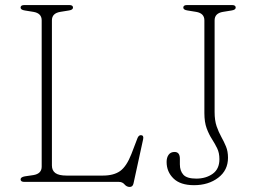

<svg xmlns="http://www.w3.org/2000/svg" viewBox="-20 -720 1010 760"><path d="M252.5 -678.5 218.5 -673Q185.5 -667.5 185.5 -639.5V-65Q185.5 -45 199.2 -35Q213 -25 243.5 -25H387Q430.5 -25 455.8 -43.2Q481 -61.5 500 -110L524.5 -174Q529.5 -185.5 538.5 -185Q550 -184 546.5 -168.5L508.5 6Q505.5 20 493.5 20Q481.5 20 473 10Q464.5 0 451 0H76.5Q61.5 0 61.5 -10Q61.5 -19 78.5 -22L112.5 -27Q145 -32.5 145 -60.5V-639.5Q145 -667.5 112.5 -673L78.5 -678.5Q61.5 -681 61.5 -690Q61.5 -700 76.5 -700H254.5Q269 -700 269 -690Q269 -681 252.5 -678.5ZM882.5 -95.5Q882.5 -46 843.8 -16.5Q805 13 748 13Q694 13 666.8 -13.5Q639.5 -40 639.5 -79Q639.5 -96.5 647.5 -107.5Q655.5 -118.5 671 -118.5Q692 -118.5 692 -91.5V-69.5Q692 -43.5 706 -28.2Q720 -13 757 -13Q795 -13 821.8 -32Q848.5 -51 848.5 -90Q848.5 -115 839.5 -133.2Q830.5 -151.5 818.8 -169.8Q807 -188 798 -212.2Q789 -236.5 789 -272.5V-639.5Q789 -667.5 756.5 -673L722.5 -678.5Q705.5 -681 705.5 -690Q705.5 -700 720.5 -700H898.5Q913 -700 913 -690Q913 -681 896.5 -678.5L862.5 -673Q829.5 -667.5 829.5 -639.5V-277Q829.5 -243 837.5 -220Q845.5 -197 856 -178.2Q866.5 -159.5 874.5 -140.2Q882.5 -121 882.5 -95.5Z"/></svg>

Font: Fraunces 9pt S050 Thin
Style: Regular
Weight: 100
Version: Version 1.000; ttfautohint (v1.8.3)